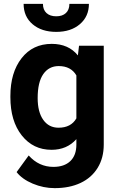

<svg xmlns="http://www.w3.org/2000/svg" viewBox="-20 -765 611 993"><path d="M33.7 0ZM33.7 -268.1Q33.7 -389.6 91.6 -463.9Q149.4 -538.1 247.6 -538.1Q334.5 -538.1 382.8 -478.5L388.7 -528.3H516.6V-17.6Q516.6 51.8 485.1 103Q453.6 154.3 396.5 181.2Q339.4 208 262.7 208Q204.6 208 149.4 184.8Q94.2 161.6 65.9 125L128.4 39.1Q181.2 98.1 256.3 98.1Q312.5 98.1 343.8 68.1Q375 38.1 375 -17.1V-45.4Q326.2 9.8 246.6 9.8Q151.4 9.8 92.5 -64.7Q33.7 -139.2 33.7 -262.2ZM174.8 -257.8Q174.8 -186 203.6 -145.3Q232.4 -104.5 282.7 -104.5Q347.2 -104.5 375 -152.8V-375Q346.7 -423.3 283.7 -423.3Q232.9 -423.3 203.9 -381.8Q174.8 -340.3 174.8 -257.8ZM439.9 -745.1Q439.9 -680.2 393.3 -640.1Q346.7 -600.1 271 -600.1Q195.3 -600.1 148.7 -639.6Q102.1 -679.2 102.1 -745.1H202.1Q202.1 -714.4 220.5 -697.5Q238.8 -680.7 271 -680.7Q302.7 -680.7 320.8 -697.5Q338.9 -714.4 338.9 -745.1Z"/></svg>

Font: Roboto
Style: Bold
Weight: 700
Designer: Google
Version: Version 2.134; 2016; ttfautohint (v1.6)